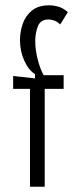

<svg xmlns="http://www.w3.org/2000/svg" viewBox="-20 -710 289 730"><path d="M94 0V-372H30V-421L113 -412V-428Q88 -444 72 -480Q56 -516 56 -557Q56 -589 66.5 -619.5Q77 -650 101.5 -670Q126 -690 169 -690Q180 -690 199 -685.5Q218 -681 238 -664L209 -617Q196 -629 184.5 -632.5Q173 -636 165 -636Q134 -636 124 -610Q114 -584 114 -555Q114 -520 123.5 -483.5Q133 -447 146 -424H222V-372H150V0Z"/></svg>

Font: Bricolage Grotesque 12pt Condensed ExtraLight
Style: Regular
Weight: 200
Width: 3
Designer: Mathieu Triay
Foundry: Atelier Triay
Version: Version 1.001; ttfautohint (v1.8.4.7-5d5b);gftools[0.9.33.de